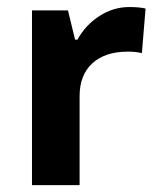

<svg xmlns="http://www.w3.org/2000/svg" viewBox="-20 -537 462 557"><path d="M355.5 -516.6Q383.8 -516.6 402.3 -512.2L391.6 -382.8Q375 -387.2 351.1 -387.2Q284.7 -387.2 247.8 -353.3Q210.9 -319.3 210.9 -257.8V0H72.8V-506.8H177.2L197.8 -421.9H204.6Q228 -464.4 268.3 -490.5Q308.6 -516.6 355.5 -516.6Z"/></svg>

Font: Bpm'online Open Sans
Style: Bold
Weight: 700
Foundry: Ascender Corporation
Version: Version 1.10